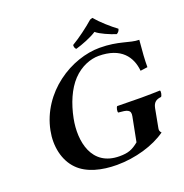

<svg xmlns="http://www.w3.org/2000/svg" viewBox="-147 -965 1057 1105"><g transform="rotate(-20 381.5 -412.0)"><path d="M518 -658C434 -658 337 -627 255 -565C175 -505 111 -415 90 -307C72 -217 91 -124 149 -66C202 -12 290 10 383 10C496 10 612 -24 687 -78C678 -87 676 -95 678 -106L700 -223C707 -258 726 -268 754 -271C761 -277 766 -302 761 -308C732 -307 684 -306 646 -306C609 -306 544 -307 499 -308C492 -302 487 -277 492 -271C544 -267 569 -263 561 -223L532 -74C493 -42 466 -32 414 -32C243 -32 213 -195 239 -327C256 -413 289 -491 337 -542C387 -595 449 -616 496 -616C635 -616 687 -539 695 -453L739 -459C739 -501 742 -551 749 -623C691 -623 635 -658 518 -658ZM658 -724C622 -750 569 -797 538 -834L523 -829C483 -794 427 -752 381 -725C380 -715 383 -702 391 -698C430 -709 489 -732 522 -754C546 -733 601 -710 638 -698C648 -702 657 -714 658 -724Z"/></g></svg>

Font: Libertinus Serif
Style: Bold Italic
Weight: 700
Italic angle: -12°
Designer: Philipp H. Poll, Khaled Hosny
Foundry: Caleb Maclennan
Version: Version 7.050;RELEASE